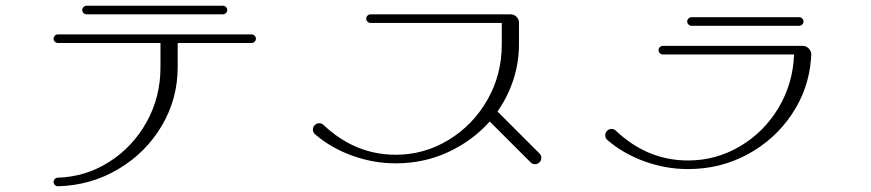

<svg xmlns="http://www.w3.org/2000/svg" viewBox="-20 -685 3040 670"><path d="M167 -50Q167 -56 171.5 -60.5Q176 -65 182 -65Q279 -68 361 -120Q443 -172 491.5 -259Q540 -346 540 -450V-535H182Q176 -535 171.5 -539.5Q167 -544 167 -550Q167 -556 171.5 -560.5Q176 -565 182 -565H858Q864 -565 868.5 -560.5Q873 -556 873 -550Q873 -544 868.5 -539.5Q864 -535 858 -535H600V-450Q600 -340 544.5 -246Q489 -152 393 -95Q297 -38 182 -35Q176 -35 171.5 -39.5Q167 -44 167 -50ZM267 -650Q267 -656 271.5 -660.5Q276 -665 282 -665H758Q764 -665 768.5 -660.5Q773 -656 773 -650Q773 -644 768.5 -639.5Q764 -635 758 -635H282Q276 -635 271.5 -639.5Q267 -644 267 -650Z M1080 -216Q1072 -222 1072 -233Q1072 -242 1078.5 -248.5Q1085 -255 1094 -255Q1103 -255 1109 -249Q1219 -145 1361 -145Q1460 -145 1545 -196.5Q1630 -248 1680.5 -336Q1731 -424 1731 -530V-605H1273Q1267 -605 1262.5 -609.5Q1258 -614 1258 -620Q1258 -626 1262.5 -630.5Q1267 -635 1273 -635H1761Q1774 -635 1782.5 -626.5Q1791 -618 1791 -605V-530Q1791 -467 1771.5 -407Q1752 -347 1716 -296L1862 -150Q1869 -143 1869 -135Q1869 -125 1862.5 -118.5Q1856 -112 1846 -112Q1838 -112 1831 -119L1689 -261Q1628 -193 1543.5 -154Q1459 -115 1361 -115Q1284 -115 1210 -141.5Q1136 -168 1080 -216Z M2100 -196Q2092 -202 2092 -213Q2092 -222 2098.5 -228.5Q2105 -235 2114 -235Q2123 -235 2129 -229Q2239 -125 2381 -125Q2478 -125 2561.5 -174Q2645 -223 2696 -307.5Q2747 -392 2751 -495H2293Q2287 -495 2282.5 -499.5Q2278 -504 2278 -510Q2278 -516 2282.5 -520.5Q2287 -525 2293 -525H2781Q2793 -525 2802 -516Q2811 -507 2811 -495L2810 -479Q2802 -374 2743 -286Q2684 -198 2589 -146.5Q2494 -95 2381 -95Q2304 -95 2230 -121.5Q2156 -148 2100 -196ZM2378 -610Q2378 -616 2382.5 -620.5Q2387 -625 2393 -625H2769Q2775 -625 2779.5 -620.5Q2784 -616 2784 -610Q2784 -604 2779.5 -599.5Q2775 -595 2769 -595H2393Q2387 -595 2382.5 -599.5Q2378 -604 2378 -610Z"/></svg>

Font: GL-CurulMinamoto Light
Style: Regular
Weight: 300
Designer: Eunice (kana); Ryoko NISHIZUKA 西塚涼子 (ideographs); Frank Grießhammer (Latin, Greek & Cyrillic); Wenlong ZHANG
Foundry: Gutenberg Labo; Adobe
Version: Version 1.002